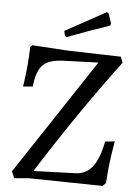

<svg xmlns="http://www.w3.org/2000/svg" viewBox="-57 -886 683 934"><g transform="rotate(5 284.0 -419.0)"><path d="M495 -13C498.3 -77 506.7 -145.3 520 -218L473 -213C462.3 -156.3 446.3 -114.7 425 -88C403.7 -61.3 375.7 -47.7 341 -47L138 -40C268 -245.3 396.7 -432.7 524 -602L513 -631L255 -638L80 -649L70 -640C68.7 -578.7 62.7 -513.7 52 -445L99 -449C104.3 -499.7 116.7 -534.8 136 -554.5C155.3 -574.2 188 -585 234 -587L407 -593L34 -29L48 3L118 -3L480 3ZM452 -787 436 -835 427 -841 228 -732 234 -708 242 -703C312 -729.7 380.7 -754.3 448 -777Z"/></g></svg>

Font: Alegreya SC
Style: Regular
Weight: 400
Designer: Juan Pablo del Peral
Foundry: Juan Pablo del Peral
Version: Version 1.003